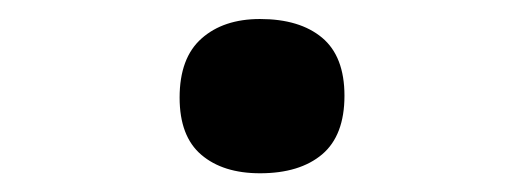

<svg xmlns="http://www.w3.org/2000/svg" viewBox="-20 -547 540 203"><path d="M254.9 -363.8Q215.8 -363.8 192.9 -383.3Q169.9 -402.8 169.9 -443.8Q169.9 -485.8 193.1 -506.3Q216.3 -526.9 254.9 -526.9Q296.9 -526.9 320.6 -507.1Q344.2 -487.3 344.2 -445.8Q344.2 -403.8 320.6 -383.8Q296.9 -363.8 254.9 -363.8Z"/></svg>

Font: Literata Book
Style: Bold
Weight: 700
Designer: Latin by Veronika Burian and Jose Scaglione. Greek by Irene Vlachou. Cyrillic by Vera Evstafieva
Foundry: TypeTogether
Version: Version 2.003;PS 002.003;hotconv 1.0.88;makeotf.lib2.5.64775